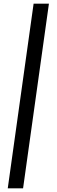

<svg xmlns="http://www.w3.org/2000/svg" viewBox="-20 -766 307 1040"><path d="M22 254H105L245 -746H162Z"/></svg>

Font: HK Grotesk SemiBold
Style: Italic
Weight: 600
Italic angle: -16°
Designer: Alfredo Marco Pradil
Foundry: Hanken Design Co.
Version: Version 3.001;FEAKit 1.0